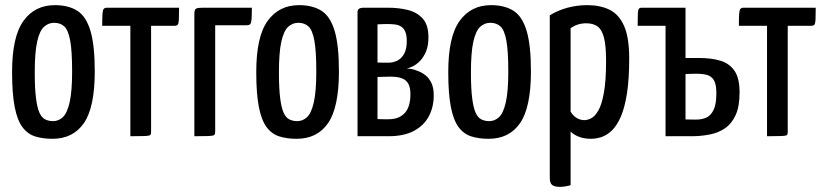

<svg xmlns="http://www.w3.org/2000/svg" viewBox="-20 -530 3202 747"><path d="M184 10Q146.1 10 116.6 0.7Q87.2 -8.6 67.1 -35.6Q47.1 -62.6 37.1 -114.1Q27 -165.6 27 -249.9Q27 -387.4 71.3 -448.7Q115.5 -510 193.4 -510Q246.3 -510 280.7 -488.1Q315 -466.3 331.8 -410.3Q348.7 -354.2 348.7 -252.5Q348.7 -112.8 306.7 -51.4Q264.6 10 184 10ZM186.3 -58.7Q208.3 -58.7 224.9 -74.5Q241.5 -90.3 251 -132.3Q260.6 -174.3 260.6 -252Q260.6 -331.8 253 -372.5Q245.4 -413.3 230 -427.3Q214.6 -441.3 190.5 -441.3Q168.2 -441.3 151.1 -425.6Q134 -409.9 124.6 -368Q115.2 -326.2 115.2 -248.1Q115.2 -186.6 120 -148.6Q124.7 -110.6 133.5 -91.4Q142.2 -72.2 155.9 -65.4Q169.5 -58.7 186.3 -58.7Z M487.2 0V-429.7H377.7Q377.7 -460.8 378.7 -475.8Q379.7 -490.9 383.6 -495.4Q387.6 -500 395.8 -500H676.7Q676.7 -468.6 675.9 -453.4Q675.1 -438.1 671.4 -433.9Q667.8 -429.7 658.9 -429.7H567.8V-16.1Q567.8 -8.2 564.8 -4.9Q561.7 -1.6 545 -0.8Q528.4 0 487.2 0Z M736.2 0V-476.6Q736.2 -492.8 743.1 -496.4Q750 -500 767.3 -500H959.9Q959.9 -469.6 958.7 -454.9Q957.6 -440.2 953.4 -435.9Q949.1 -431.7 938 -431.7H817.2V-17.8Q817.2 -8.9 813.9 -5.3Q810.6 -1.6 793.6 -0.8Q776.7 0 736.2 0Z M1134 10Q1096.1 10 1066.6 0.7Q1037.2 -8.6 1017.1 -35.6Q997.1 -62.6 987.1 -114.1Q977 -165.6 977 -249.9Q977 -387.4 1021.3 -448.7Q1065.5 -510 1143.4 -510Q1196.3 -510 1230.7 -488.1Q1265 -466.3 1281.8 -410.3Q1298.7 -354.2 1298.7 -252.5Q1298.7 -112.8 1256.7 -51.4Q1214.6 10 1134 10ZM1136.3 -58.7Q1158.3 -58.7 1174.9 -74.5Q1191.5 -90.3 1201 -132.3Q1210.6 -174.3 1210.6 -252Q1210.6 -331.8 1203 -372.5Q1195.4 -413.3 1180 -427.3Q1164.6 -441.3 1140.5 -441.3Q1118.2 -441.3 1101.1 -425.6Q1084 -409.9 1074.6 -368Q1065.2 -326.2 1065.2 -248.1Q1065.2 -186.6 1070 -148.6Q1074.7 -110.6 1083.5 -91.4Q1092.2 -72.2 1105.9 -65.4Q1119.5 -58.7 1136.3 -58.7Z M1371 0V-483.5Q1371 -491.4 1376.5 -495.7Q1381.9 -500 1397.6 -500H1490.4Q1529 -500 1564.8 -491.7Q1600.6 -483.4 1623.7 -458.9Q1646.9 -434.4 1646.9 -384.3Q1646.9 -351.6 1637.2 -329Q1627.5 -306.3 1613.6 -292.4Q1599.8 -278.6 1585.5 -271.7Q1571.2 -264.9 1562.3 -263.6Q1570.3 -263.2 1578.9 -261.9Q1587.4 -260.5 1593.9 -258.1Q1600 -256.4 1611.6 -251.6Q1623.2 -246.9 1636.3 -236.4Q1649.3 -225.9 1658.4 -207.3Q1667.5 -188.7 1667.5 -158.6Q1667.5 -114.1 1648.8 -78.2Q1630 -42.2 1591 -21.1Q1552 0 1491.5 0ZM1492.4 -66.1Q1532.4 -66.1 1554.6 -90Q1576.8 -114 1576.8 -163.9Q1576.8 -188 1569.3 -202.9Q1561.9 -217.8 1545 -224.8Q1528.1 -231.8 1498.3 -231.8Q1483 -231.8 1470.4 -231.1Q1457.9 -230.5 1448.7 -230.5V-66.7Q1458.7 -66.1 1471.1 -66.1Q1483.5 -66.1 1492.4 -66.1ZM1448.7 -286.8Q1459.5 -286.1 1470 -286.1Q1480.5 -286.1 1491 -286.1Q1509.9 -286.1 1526 -294.2Q1542.1 -302.2 1552.4 -320.8Q1562.6 -339.3 1562.6 -369.7Q1562.6 -394.1 1556.4 -407.6Q1550.2 -421.1 1539.6 -427.3Q1528.9 -433.6 1515.2 -435Q1501.4 -436.5 1486.9 -436.5Q1478.5 -436.5 1469.6 -436.2Q1460.7 -435.8 1454.7 -435.5Q1448.7 -435.2 1448.7 -435.2Z M1881 10Q1843.1 10 1813.6 0.7Q1784.2 -8.6 1764.1 -35.6Q1744.1 -62.6 1734.1 -114.1Q1724 -165.6 1724 -249.9Q1724 -387.4 1768.3 -448.7Q1812.5 -510 1890.4 -510Q1943.3 -510 1977.7 -488.1Q2012 -466.3 2028.8 -410.3Q2045.7 -354.2 2045.7 -252.5Q2045.7 -112.8 2003.7 -51.4Q1961.6 10 1881 10ZM1883.3 -58.7Q1905.3 -58.7 1921.9 -74.5Q1938.5 -90.3 1948 -132.3Q1957.6 -174.3 1957.6 -252Q1957.6 -331.8 1950 -372.5Q1942.4 -413.3 1927 -427.3Q1911.6 -441.3 1887.5 -441.3Q1865.2 -441.3 1848.1 -425.6Q1831 -409.9 1821.6 -368Q1812.2 -326.2 1812.2 -248.1Q1812.2 -186.6 1817 -148.6Q1821.7 -110.6 1830.5 -91.4Q1839.2 -72.2 1852.9 -65.4Q1866.5 -58.7 1883.3 -58.7Z M2157.9 197Q2137.3 197 2128.2 189.6Q2119 182.3 2119 162.1V-470.3Q2149.4 -489.4 2187 -499.7Q2224.6 -510 2264.9 -510Q2314.7 -510 2351.2 -492.3Q2387.7 -474.5 2407.9 -429.5Q2428 -384.4 2428 -302.4Q2428 -221.7 2419.2 -166.2Q2410.5 -110.8 2395.3 -76Q2380.1 -41.2 2360.8 -22.6Q2341.5 -3.9 2320.6 3Q2299.7 10 2279.1 10Q2251.8 10 2231.6 1.8Q2211.3 -6.4 2200 -18.2V190.5Q2190.2 193.4 2179.1 195.2Q2168 197 2157.9 197ZM2253.8 -62.6Q2265.6 -62.6 2280 -69.8Q2294.4 -77 2307.7 -99.7Q2321.1 -122.5 2329.5 -168.9Q2338 -215.3 2338 -293.3Q2338 -352.9 2329.6 -384.5Q2321.2 -416 2304.1 -427.7Q2287 -439.4 2260.7 -439.4Q2226.7 -439.4 2200 -420.3V-95.7Q2210.6 -78.3 2224.6 -70.4Q2238.7 -62.6 2253.8 -62.6Z M2569.4 0V-429.7H2460.9Q2460.9 -461.3 2461.6 -476.2Q2462.2 -491.1 2465.5 -495.6Q2468.8 -500 2476.3 -500H2647.1V-304.4H2699.2Q2748.3 -304.4 2783.5 -293.6Q2818.6 -282.8 2838 -254.1Q2857.4 -225.3 2857.4 -170.3Q2857.4 -115.5 2842 -82Q2826.6 -48.5 2800.8 -31Q2774.9 -13.4 2742.6 -7Q2710.3 -0.6 2677.1 0ZM2688.3 -64.7Q2711.8 -64.7 2729.4 -73.2Q2746.9 -81.7 2757 -103.9Q2767.1 -126.1 2767.1 -167.4Q2767.1 -202.4 2757.3 -218.3Q2747.6 -234.1 2730 -238.7Q2712.4 -243.2 2687.2 -243.2Q2674 -243.2 2663.9 -242.6Q2653.8 -241.9 2647.1 -241.9V-65.3Q2654.2 -65.3 2664.5 -65Q2674.8 -64.7 2688.3 -64.7Z M2964.2 0V-429.7H2854.7Q2854.7 -460.8 2855.7 -475.8Q2856.7 -490.9 2860.6 -495.4Q2864.6 -500 2872.8 -500H3153.7Q3153.7 -468.6 3152.9 -453.4Q3152.1 -438.1 3148.4 -433.9Q3144.8 -429.7 3135.9 -429.7H3044.8V-16.1Q3044.8 -8.2 3041.8 -4.9Q3038.7 -1.6 3022 -0.8Q3005.4 0 2964.2 0Z"/></svg>

Font: Yanone Kaffeesatz ExtraLight
Style: Regular
Weight: 200
Designer: Yanone (Cyrillic: Daniel Pouzeot, Huerta Tipografica, and Cyreal)
Foundry: Yanone
Version: Version 2.003